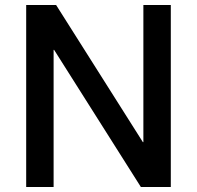

<svg xmlns="http://www.w3.org/2000/svg" viewBox="-20 -750 790 770"><path d="M85 0V-730H205L553 -180H555V-730H665V0H545L197 -550H195V0Z"/></svg>

Font: M PLUS 1 Thin Medium
Style: Regular
Weight: 500
Version: Version 1.001